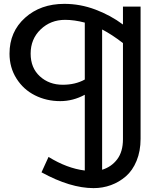

<svg xmlns="http://www.w3.org/2000/svg" viewBox="-20 -720 839 985"><path d="M610.8 -686H701.2V-7.8Q701.2 55.2 680.7 105Q660.2 154.8 625.7 184.6Q591.3 214.4 549.1 229.7Q506.8 245.1 460 245.1Q340.8 245.1 192.9 164.1L229 85Q323.7 143.6 415 154.8V-233.9Q354.5 -201.2 289.1 -201.2Q218.3 -201.2 159.2 -231Q100.1 -260.7 64.5 -317.1Q28.8 -373.5 28.8 -444.8Q28.8 -557.1 108.4 -628.7Q188 -700.2 310.1 -700.2Q391.6 -700.2 469.5 -670.9Q547.4 -641.6 610.8 -594.2ZM301.8 -285.2Q366.7 -285.2 415 -312V-604Q361.3 -618.2 314 -618.2Q239.7 -618.2 188.5 -569.1Q137.2 -520 137.2 -444.8Q137.2 -371.6 184.6 -328.4Q231.9 -285.2 301.8 -285.2ZM503.9 150.9Q551.8 136.2 581.3 97.2Q610.8 58.1 610.8 -5.9V-499Q553.2 -543.5 503.9 -568.8Z"/></svg>

Font: BioRhyme
Style: Regular
Weight: 400
Designer: Aoife Mooney
Foundry: Aoife Mooney Type
Version: Version 1.500;PS 001.500;hotconv 1.0.88;makeotf.lib2.5.64775